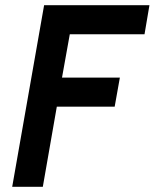

<svg xmlns="http://www.w3.org/2000/svg" viewBox="-20 -720 596 740"><path d="M537 -588H249L219 -421H442L422 -309H199L145 0H27L150 -700H556Z"/></svg>

Font: Cabin
Style: SemiBold Italic
Weight: 600
Designer: Pablo Impallari
Foundry: Pablo Impallari. www.impallari.com Igino Marini. www.ikern.com
Version: Version 1.005